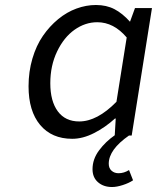

<svg xmlns="http://www.w3.org/2000/svg" viewBox="-20 -542 640 768"><path d="M454.1 150.9Q476.1 150.9 496.1 138.2L512.2 179.2Q495.6 190.4 471.2 198.2Q446.8 206.1 428.2 206.1Q394 206.1 372.1 187Q350.1 168 350.1 134.8Q350.1 94.7 376.2 59.6Q402.3 24.4 439 -1L442.9 -67.9H439.9Q401.4 -32.7 356.4 -9.8Q311.5 13.2 269 13.2Q187 13.2 140.6 -42.2Q94.2 -97.7 94.2 -196.8Q94.2 -255.4 109.6 -307.6Q125 -359.9 151.6 -398.4Q178.2 -437 212.6 -465.3Q247.1 -493.7 285.9 -507.8Q324.7 -522 363.8 -522Q405.8 -522 437.7 -505.4Q469.7 -488.8 500 -455.1L520 -509.8H587.9L506.8 0H496.1Q415 56.2 415 112.8Q415 130.9 426.3 140.9Q437.5 150.9 454.1 150.9ZM296.9 -56.2Q368.7 -56.2 445.8 -134.8L486.8 -392.1Q435.1 -453.1 369.1 -453.1Q320.8 -453.1 278.1 -422.9Q235.4 -392.6 208.3 -335.9Q181.2 -279.3 181.2 -209Q181.2 -137.2 211.2 -96.7Q241.2 -56.2 296.9 -56.2Z"/></svg>

Font: Office Code Pro Italic
Style: Regular
Weight: 400
Italic angle: -9°
Designer: Nathan Rutzky & Paul D. Hunt
Foundry: Adobe Systems Incorporated
Version: Version 1.004;PS 001.004;hotconv 1.0.70;makeotf.lib2.5.58329